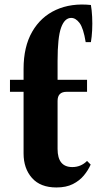

<svg xmlns="http://www.w3.org/2000/svg" viewBox="-20 -812 427 847"><path d="M234 -367V-155Q234 -75 299 -75Q337 -75 364 -102L380 -86Q369 -61 350 -38Q331 -15 301.5 0Q272 15 229 15Q158 15 121 -27Q84 -69 84 -135V-407H24V-460H84V-508Q84 -606 122 -672Q160 -738 227 -768.5Q294 -799 381 -790Q385 -768 386.5 -738Q388 -708 386.5 -678.5Q385 -649 381 -626H358Q348 -688 331 -710.5Q314 -733 294 -733Q265 -733 249.5 -690Q234 -647 234 -543V-460H364V-407H274Q234 -407 234 -367Z"/></svg>

Font: Bona Nova
Style: Bold
Weight: 700
Designer: Mateusz Machalski
Foundry: Capitalics
Version: Version 4.001; ttfautohint (v1.8.3)